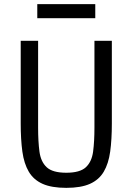

<svg xmlns="http://www.w3.org/2000/svg" viewBox="-20 -895 640 927"><path d="M164 -698V-279Q164 -212 170.5 -163Q177 -114 205.5 -87.5Q234 -61 300 -61Q366 -61 394.5 -87.5Q423 -114 429.5 -163Q436 -212 436 -279V-698H520V-299Q520 -221 512 -163Q504 -105 481 -66Q458 -27 414.5 -7.5Q371 12 300 12Q229 12 185.5 -7.5Q142 -27 119 -66Q96 -105 88 -163Q80 -221 80 -299V-698ZM160 -875H440V-807H160Z"/></svg>

Font: Lilex
Style: Regular
Weight: 400
Monospace: yes
Designer: Mike Abbink, Paul van der Laan, Pieter van Rosmalen, Mikhael Khrustik
Foundry: Mikhael Khrustik
Version: Version 2.510